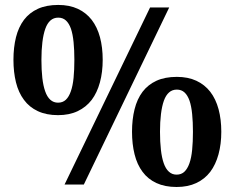

<svg xmlns="http://www.w3.org/2000/svg" viewBox="-20 -744 946 774"><path d="M394 -502.9Q394 -453.1 382.8 -411.9Q371.6 -370.6 349.6 -341.3Q327.1 -312 293.2 -295.9Q259.3 -279.8 213.9 -279.8Q167 -279.8 132.6 -295.9Q98.1 -312 76.7 -341.3Q54.7 -370.6 44.4 -411.9Q34.2 -453.1 34.2 -502.9Q34.2 -552.7 44.4 -593.8Q54.7 -634.8 76.7 -664.1Q98.6 -692.9 132.8 -708.5Q167 -724.1 214.8 -724.1Q259.8 -724.1 293.5 -708.5Q327.1 -692.9 349.6 -664.1Q372.1 -634.8 383.1 -593.8Q394 -552.7 394 -502.9ZM662.1 -713.9 317.9 0H240.2L585 -713.9ZM147 -502.9Q147 -461.9 150.6 -429.9Q154.3 -397.9 162.1 -376Q169.9 -353.5 182.9 -341.8Q195.8 -330.1 213.9 -330.1Q232.9 -330.1 245.4 -341.8Q257.8 -353.5 265.6 -376Q273.4 -397.9 276.6 -429.9Q279.8 -461.9 279.8 -502.9Q279.8 -542.5 276.6 -574.2Q273.4 -606 266.1 -627.9Q258.3 -649.9 245.8 -661.4Q233.4 -672.9 214.8 -672.9Q196.3 -672.9 183.3 -661.4Q170.4 -649.9 162.6 -627.9Q154.8 -606 150.9 -574.2Q147 -542.5 147 -502.9ZM872.1 -212.9Q872.1 -163.1 860.8 -121.8Q849.6 -80.6 827.6 -51.3Q805.2 -22 771.2 -6.1Q737.3 9.8 691.9 9.8Q645 9.8 610.6 -6.1Q576.2 -22 554.7 -51.3Q532.7 -80.6 522.5 -121.8Q512.2 -163.1 512.2 -212.9Q512.2 -262.7 522.5 -303.7Q532.7 -344.7 554.7 -374Q576.7 -402.8 610.8 -418.5Q645 -434.1 692.9 -434.1Q737.8 -434.1 771.5 -418.5Q805.2 -402.8 827.6 -374Q850.1 -344.7 861.1 -303.7Q872.1 -262.7 872.1 -212.9ZM625 -212.9Q625 -171.9 628.7 -139.9Q632.3 -107.9 640.1 -85.9Q647.9 -63.5 660.9 -51.8Q673.8 -40 691.9 -40Q710.9 -40 723.4 -51.8Q735.8 -63.5 743.7 -85.9Q751.5 -107.9 754.6 -139.9Q757.8 -171.9 757.8 -212.9Q757.8 -252.4 754.6 -284.2Q751.5 -315.9 744.1 -337.9Q736.3 -359.9 723.9 -371.3Q711.4 -382.8 692.9 -382.8Q674.3 -382.8 661.4 -371.3Q648.4 -359.9 640.6 -337.9Q632.8 -315.9 628.9 -284.2Q625 -252.4 625 -212.9Z"/></svg>

Font: Sitara
Style: Bold
Weight: 700
Designer: Neelakash Kshetrimayum
Foundry: Neelakash Kshetrimayum
Version: Version 1.000;PS Version 1.000;PS 1.0;hotconv 1.;hotconv 1.0